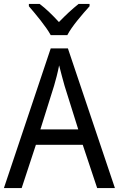

<svg xmlns="http://www.w3.org/2000/svg" viewBox="-20 -964 610 984"><path d="M240 -784H325C348 -829 404 -893 439 -932V-944H383C348 -916 318 -888 282 -851C250 -886 214 -921 183 -944H128V-932C164 -890 216 -828 240 -784ZM478 0H569L328 -716H240L0 0H91L164 -222H404ZM311 -524 381 -301H187L257 -524C265 -551 276 -592 283 -629C289 -602 305 -547 311 -524Z"/></svg>

Font: Noto Sans Sinhala SemiCondensed
Style: Regular
Weight: 400
Width: 4
Designer: Jelle Bosma - Monotype Design Team
Foundry: Monotype Imaging Inc.
Version: Version 2.006